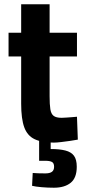

<svg xmlns="http://www.w3.org/2000/svg" viewBox="-20 -655 399 898"><path d="M231 12Q176 12 142 -4Q108 -20 93.5 -59.5Q79 -99 79 -170V-391H20V-502H79V-635H212V-502H340V-391H212V-205Q212 -166 215.5 -144Q219 -122 231 -113Q243 -104 268 -104Q275 -104 289 -105Q303 -106 317 -107Q331 -108 340 -109L344 -2Q329 1 307.5 4Q286 7 265.5 9.5Q245 12 231 12ZM232 223Q203 223 174.5 220.5Q146 218 130 214L133 154Q139 155 159.5 155.5Q180 156 192 156Q213 156 223 148.5Q233 141 233 125Q233 108 223 102.5Q213 97 192 97H163V-5H217V42Q259 42 286 49Q313 56 326 73.5Q339 91 339 125Q339 177 310.5 200Q282 223 232 223Z"/></svg>

Font: Cairo Play
Style: Bold
Weight: 700
Version: Version 3.119